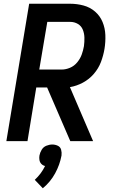

<svg xmlns="http://www.w3.org/2000/svg" viewBox="-20 -755 616 1027"><path d="M14 0H127L174 -287H232L356 0H478L354 -289Q390 -295 423.5 -313Q457 -331 482 -360Q507 -389 520 -423.5Q533 -458 539 -494Q545 -531 543.5 -568Q542 -605 528.5 -637.5Q515 -670 488.5 -693Q462 -716 427 -725.5Q392 -735 355 -735H136ZM190 -383 233 -638H355Q378 -638 396.5 -627Q415 -616 423 -596Q431 -576 431.5 -553.5Q432 -531 429 -508Q425 -485 417 -463Q409 -441 393 -421.5Q377 -402 354.5 -392.5Q332 -383 310 -383ZM209 252Q250 218 275 172Q300 126 309 77Q311 61 307 46Q303 31 289 24.5Q275 18 260 18Q244 18 228 24.5Q212 31 203 46Q194 61 191 77Q189 89 191 101Q193 113 201 121.5Q209 130 221 133Q211 154 197 172.5Q183 191 166 207Z"/></svg>

Font: Iosevka Sparkle SmBdObl
Style: Regular
Weight: 600
Italic angle: -9°
Designer: Belleve Invis
Foundry: Belleve Invis
Version: Version 4.5.0; ttfautohint (v1.8.3)